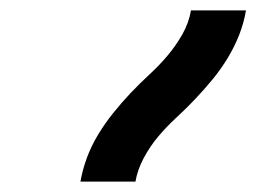

<svg xmlns="http://www.w3.org/2000/svg" viewBox="-20 -792 540 370"><path d="M135 -442Q139 -465 147.5 -488Q156 -511 169 -532.5Q182 -554 198 -574Q214 -594 231.5 -612.5Q249 -631 268 -648.5Q287 -666 303 -685Q319 -704 331.5 -726Q344 -748 348 -772H454Q450 -748 441 -725Q432 -702 419 -680.5Q406 -659 390 -639.5Q374 -620 356.5 -601.5Q339 -583 320 -565.5Q301 -548 285 -529Q269 -510 257 -487.5Q245 -465 241 -442Z"/></svg>

Font: Iosevka Term Curly Extrabold
Style: Italic
Weight: 800
Italic angle: -9°
Designer: Belleve Invis
Foundry: Belleve Invis
Version: Version 32.3.0